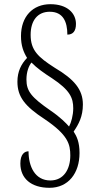

<svg xmlns="http://www.w3.org/2000/svg" viewBox="-20 -780 463 915"><path d="M216 115C306 115 359 45 359 -51C359 -102 346 -130 331 -153C355 -188 375 -225 375 -282C375 -353 334 -402 241 -457C161 -508 126 -541 126 -614C126 -682 159 -724 217 -724C281 -724 301 -676 301 -615C328 -615 342 -632 342 -666C342 -716 302 -760 220 -760C136 -760 80 -701 80 -608C80 -562 92 -532 109 -504C81 -475 63 -439 63 -391C63 -319 98 -274 193 -212C304 -137 315 -93 315 -39C315 26 284 80 220 80C147 80 116 14 116 -59C97 -59 77 -45 77 -1C77 70 128 115 216 115ZM309 -177C297 -191 267 -222 221 -253C130 -316 106 -345 106 -401C106 -437 117 -466 130 -482C155 -456 189 -432 228 -407C314 -350 329 -313 329 -264C329 -230 319 -195 309 -177Z"/></svg>

Font: Noto Serif Georgian ExtraCondensed Light
Style: Regular
Weight: 300
Width: 2
Designer: Monotype Design Team, Akaki Razmadze
Foundry: Google LLC
Version: Version 2.003